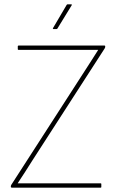

<svg xmlns="http://www.w3.org/2000/svg" viewBox="-20 -865 540 885"><path d="M35 0Q30 0 30 -4V-6Q30 -8 30.5 -9.5Q31 -11 32 -13L368 -534Q385 -560 400.5 -584.5Q416 -609 432 -634V-635Q407 -635 380 -635Q353 -635 326 -635H66Q62 -635 62 -638V-652Q62 -655 66 -655H462Q465 -655 465 -651V-649Q465 -646 462 -641L129 -125Q113 -99 96 -73Q79 -47 62 -21V-20Q87 -20 112 -20Q137 -20 162 -20H444Q447 -20 447 -17V-3Q447 0 444 0ZM226 -731Q225 -731 224 -732.5Q223 -734 224 -735L287 -842Q289 -845 291 -845H307Q310 -845 311 -844Q312 -843 310 -840L245 -734Q244 -731 240 -731Z"/></svg>

Font: Sofia Sans Semi Condensed Thin
Style: Regular
Weight: 250
Version: Version 4.100